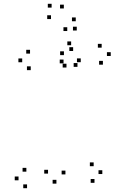

<svg xmlns="http://www.w3.org/2000/svg" viewBox="-20 -968 660 1010"><path d="M324.2 -50.5V-70.5H304.2V-50.5ZM404.8 -640.8V-660.8H384.8V-640.8ZM387.5 -616.3V-636.3H367.5V-616.3ZM521.3 -627.8V-647.8H501.3V-627.8ZM562.5 -673.5V-693.5H542.5V-673.5ZM514.8 -717.3V-737.3H494.8V-717.3ZM354.2 -730V-750H334.2V-730ZM316.3 -678V-698H296.3V-678ZM364.7 -699.8V-719.8H344.7V-699.8ZM138 -686V-706H118V-686ZM96.8 -640.5V-660.5H76.8V-640.5ZM141.7 -599V-619H121.7V-599ZM329.7 -612.8V-632.8H309.7V-612.8ZM314.2 -634.7V-654.7H294.2V-634.7ZM232.7 -54.8V-74.8H212.7V-54.8ZM276.8 -2V-22H256.8V-2ZM477 -6.3V-26.3H457V-6.3ZM518.2 -52.5V-72.5H498.2V-52.5ZM472.7 -93.7V-113.7H452.7V-93.7ZM118.7 -65V-85H98.7V-65ZM77.5 -19.5V-39.5H57.5V-19.5ZM122.3 22V2H102.3V22ZM378.5 -856.2V-876.2H358.5V-856.2ZM315.8 -923.5V-943.5H295.8V-923.5ZM251.5 -928V-948H231.5V-928ZM248.3 -867.7V-887.7H228.3V-867.7ZM333.8 -804.8V-824.8H313.8V-804.8ZM383.8 -807.5V-827.5H363.8V-807.5Z"/></svg>

Font: Monaspace Radon Dots Var
Style: Regular
Weight: 400
Designer: Riley Cran and the Lettermatic Team
Version: Version 1.100 (Monaspace Radon Dots)